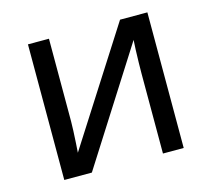

<svg xmlns="http://www.w3.org/2000/svg" viewBox="-83 -635 809 733"><g transform="rotate(-15 321.5 -268.0)"><path d="M168 -209Q168 -197 167 -173Q166 -149 164.5 -125Q163 -101 162 -87L449 -536H557V0H475V-316Q475 -332 475.5 -358Q476 -384 477 -409.5Q478 -435 479 -448L194 0H85V-536H168Z"/></g></svg>

Font: Go Noto Kurrent-Regular
Style: Regular
Weight: 400
Designer: Monotype Design Team
Foundry: Monotype Imaging Inc.
Version: Version 2.012; ttfautohint (v1.8.4.7-5d5b)